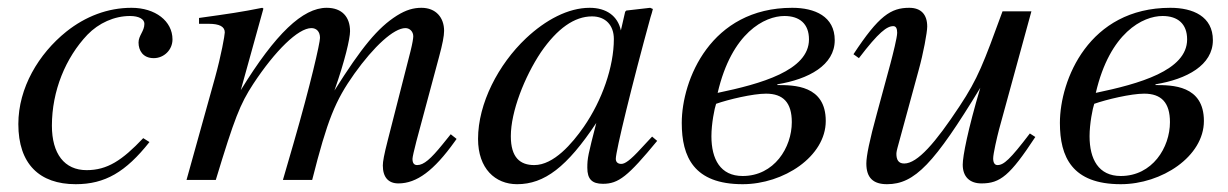

<svg xmlns="http://www.w3.org/2000/svg" viewBox="-20 -461 3147 492"><path d="M347 -107C293 -50 255 -25 202 -25C145 -25 113 -67 113 -139C113 -228 148 -313 204 -372C233 -402 273 -420 313 -420C336 -420 350 -412 350 -400C350 -381 335 -370 335 -352C335 -332 346 -312 374 -312C400 -312 422 -333 422 -360C422 -407 378 -441 317 -441C256 -441 199 -419 150 -380C79 -323 27 -236 27 -143C27 -41 81 11 174 11C249 11 302 -20 363 -97Z M1150 -105 1135 -117 1114 -91C1084 -54 1066 -38 1049 -38C1041 -38 1037 -43 1037 -54C1037 -58 1041 -76 1047 -99L1105 -315C1114 -348 1118 -369 1118 -382C1118 -416 1097 -441 1060 -441C1040 -441 1021 -436 997 -421C948 -390 907 -340 837 -229C864 -306 877 -362 877 -381C877 -417 857 -441 817 -441C756 -441 686 -375 597 -230L655 -439L652 -441C597 -430 569 -426 490 -415V-400H515C542 -400 556 -393 556 -378C556 -371 547 -320 531 -262L458 0H533C581 -158 595 -194 629 -246C685 -331 744 -389 778 -389C791 -389 800 -380 800 -364C800 -351 776 -245 732 -93L705 0H780C819 -154 839 -203 888 -272C938 -342 989 -389 1019 -389C1030 -389 1039 -380 1039 -368C1039 -363 1037 -350 1032 -330L974 -103C964 -64 961 -47 961 -37C961 -7 975 9 1001 9C1048 9 1092 -24 1145 -98Z M1651 -111 1624 -82C1594 -49 1581 -41 1572 -41C1564 -41 1558 -45 1558 -54C1558 -74 1600 -246 1647 -417C1650 -427 1651 -429 1653 -438L1646 -441L1585 -434L1582 -431L1571 -383C1563 -420 1534 -441 1491 -441C1436 -441 1378 -410 1328 -363C1257 -296 1205 -196 1205 -105C1205 -29 1249 11 1305 11C1375 11 1433 -33 1508 -146C1487 -64 1485 -56 1485 -31C1485 -2 1497 10 1525 10C1565 10 1589 -9 1664 -100ZM1553 -361C1553 -290 1523 -204 1476 -136C1446 -93 1399 -38 1349 -38C1313 -38 1289 -57 1289 -112C1289 -175 1324 -264 1366 -327C1408 -388 1452 -419 1497 -419C1532 -419 1553 -396 1553 -361Z M1972 -245C2052 -258 2119 -294 2119 -358C2119 -419 2068 -441 2010 -441C1801 -441 1727 -256 1727 -146C1727 -59 1758 11 1883 11C1988 11 2096 -60 2096 -151C2096 -243 2014 -243 1972 -243ZM2053 -360C2053 -280 1929 -246 1819 -223C1855 -378 1940 -420 1990 -420C2029 -420 2053 -400 2053 -360ZM2009 -148C2009 -83 1964 -10 1883 -10C1826 -10 1803 -53 1803 -112C1803 -144 1811 -184 1815 -195C1846 -206 1909 -221 1943 -221C1987 -221 2009 -198 2009 -148Z M2619 -119C2568 -52 2552 -38 2536 -38C2529 -38 2525 -44 2525 -55C2525 -67 2535 -110 2540 -129L2623 -432H2549C2500 -298 2486 -260 2439 -189C2377 -95 2331 -42 2297 -42C2282 -42 2277 -52 2277 -67C2277 -71 2279 -80 2280 -83L2334 -281C2346 -324 2356 -378 2356 -393C2356 -424 2340 -441 2310 -441C2263 -441 2232 -421 2167 -322L2181 -312C2232 -379 2253 -394 2269 -394C2276 -394 2279 -388 2279 -377C2279 -365 2268 -322 2262 -299L2227 -170C2208 -101 2200 -61 2200 -42C2200 -5 2218 11 2253 11C2324 11 2374 -42 2492 -236C2460 -128 2447 -61 2447 -39C2447 -8 2465 9 2495 9C2543 9 2568 -11 2633 -110Z M2941 -245C3021 -258 3088 -294 3088 -358C3088 -419 3037 -441 2979 -441C2770 -441 2696 -256 2696 -146C2696 -59 2727 11 2852 11C2957 11 3065 -60 3065 -151C3065 -243 2983 -243 2941 -243ZM3022 -360C3022 -280 2898 -246 2788 -223C2824 -378 2909 -420 2959 -420C2998 -420 3022 -400 3022 -360ZM2978 -148C2978 -83 2933 -10 2852 -10C2795 -10 2772 -53 2772 -112C2772 -144 2780 -184 2784 -195C2815 -206 2878 -221 2912 -221C2956 -221 2978 -198 2978 -148Z"/></svg>

Font: STIXGeneral
Style: Italic
Weight: 400
Italic angle: -16.33°
Designer: MicroPress Inc., with final additions and corrections provided by Coen Hoffman, Elsevier (retired)
Version: Version 1.1.0